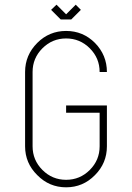

<svg xmlns="http://www.w3.org/2000/svg" viewBox="-20 -798 562 819"><path d="M262 -348H436V-174Q436 -102 385 -51Q334 1 262 1Q190 1 139 -51Q87 -102 87 -174V-491Q87 -563 139 -615Q190 -666 262 -666Q334 -666 385 -615Q436 -563 436 -491H405Q405 -550 363 -592Q321 -634 262 -634Q203 -634 161 -592Q119 -550 119 -491V-174Q119 -115 161 -73Q203 -31 262 -31Q321 -31 363 -73Q405 -115 405 -174V-317H262ZM284 -715H239L198 -756L221 -778L262 -737L303 -778L325 -756Z"/></svg>

Font: Zector
Style: Regular
Weight: 400
Designer: GGBot
Version: 0.72